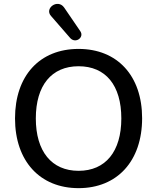

<svg xmlns="http://www.w3.org/2000/svg" viewBox="-20 -968 815 997"><path d="M345 -770C373 -740 419 -774 397 -806L313 -929C280 -976 209 -925 245 -885ZM388 9C589 9 718 -132 718 -354C718 -575 589 -714 388 -714C186 -714 58 -575 58 -353C58 -132 187 9 388 9ZM388 -81C248 -81 166 -182 166 -353C166 -525 248 -624 388 -624C529 -624 610 -525 610 -353C610 -181 528 -81 388 -81Z"/></svg>

Font: Nunito SemiBold
Style: Regular
Weight: 600
Designer: Vernon Adams
Foundry: Vernon Adams
Version: Version 3.602